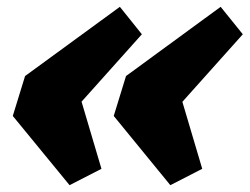

<svg xmlns="http://www.w3.org/2000/svg" viewBox="-20 -532 732 563"><path d="M210.5 -263 277.5 -37 184 11 17.5 -192 53.5 -309 331.5 -512 396 -431.5 192 -203.5ZM506 -263 573 -37 479.5 11 313.5 -192 349.5 -309 627 -512 692 -431.5 488 -203.5Z"/></svg>

Font: Newsreader 9pt ExtraBold
Style: Italic
Weight: 800
Italic angle: -17°
Designer: Hugues Gentile
Foundry: Production Type
Version: Version 1.003